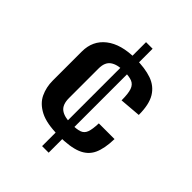

<svg xmlns="http://www.w3.org/2000/svg" viewBox="-208 -740 959 959"><g transform="rotate(45 271.0 -261.0)"><path d="M258.3 106.4V-627.9H304.7V106.4ZM280.8 11.2Q195.3 11.2 148.4 -12.9Q101.6 -37.1 83 -76.7Q64.5 -116.2 64.5 -162.6V-368.2Q64.5 -444.8 121.1 -488.8Q177.7 -532.7 278.8 -532.7Q346.7 -532.7 393.6 -516.4Q440.4 -500 465.1 -459.5Q489.7 -418.9 489.7 -345.2L377.4 -335.9Q377.4 -383.8 369.1 -407.5Q360.8 -431.2 340.3 -439.5Q319.8 -447.8 282.7 -447.8Q234.9 -447.8 209.2 -429.4Q183.6 -411.1 183.6 -367.2V-158.2Q183.6 -111.8 208.7 -93.3Q233.9 -74.7 282.7 -74.7Q320.8 -74.7 341.1 -81.8Q361.3 -88.9 369.1 -110.1Q377 -131.3 378.4 -174.3H489.3Q487.8 -106 468.8 -65.4Q449.7 -24.9 404.8 -6.8Q359.9 11.2 280.8 11.2Z"/></g></svg>

Font: Monda SemiBold
Style: Regular
Weight: 600
Designer: Vernon Adams
Foundry: Vernon Adams
Version: Version 2.200